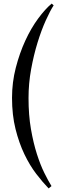

<svg xmlns="http://www.w3.org/2000/svg" viewBox="-20 -850 345 1070"><path d="M251 200 267 187C255 167.7 241.7 143.2 227 113.5C212.3 83.8 198.5 48.7 185.5 8C172.5 -32.7 161.5 -78.8 152.5 -130.5C143.5 -182.2 139 -240 139 -304C139 -358 143.8 -411.5 153.5 -464.5C163.2 -517.5 175.2 -567.2 189.5 -613.5C203.8 -659.8 219.2 -701 235.5 -737C251.8 -773 266.3 -800.7 279 -820L268 -830C244 -810 218.8 -782.2 192.5 -746.5C166.2 -710.8 142.3 -669.8 121 -623.5C99.7 -577.2 82 -526.8 68 -472.5C54 -418.2 47 -362.3 47 -305C47 -241 53.5 -183 66.5 -131C79.5 -79 96 -32.2 116 9.5C136 51.2 158 87.7 182 119C206 150.3 229 177.3 251 200Z"/></svg>

Font: Libre Caslon Text
Style: Regular
Weight: 400
Designer: Pablo Impallari, Rodrigo Fuenzalida
Foundry: Pablo Impallari, Rodrigo Fuenzalida
Version: Version 1.000; ttfautohint (v0.93) -l 8 -r 50 -G 200 -x 14 -